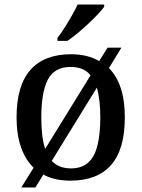

<svg xmlns="http://www.w3.org/2000/svg" viewBox="-20 -786 624 846"><path d="M233 -619Q248 -638 264.5 -664Q281 -690 296.5 -717Q312 -744 322 -766H439V-756Q430 -743 411 -723Q392 -703 368.5 -681Q345 -659 321.5 -639.5Q298 -620 277 -606H233ZM128 -47Q92 -82 72.5 -137.5Q53 -193 53 -269Q53 -409 114 -478Q175 -547 293 -547Q365 -547 417 -517L454 -576H515L460 -486Q494 -452 512 -398Q530 -344 530 -269Q530 -128 469.5 -59Q409 10 290 10Q256 10 226 3.5Q196 -3 171 -17L136 40H74ZM292 -44Q340 -44 368.5 -69.5Q397 -95 409.5 -145.5Q422 -196 422 -269Q422 -309 418 -342Q414 -375 407 -400L208 -77Q223 -61 244 -52.5Q265 -44 292 -44ZM379 -454Q364 -473 342 -482Q320 -491 291 -491Q220 -491 191 -435.5Q162 -380 162 -269Q162 -226 166 -191.5Q170 -157 179 -130Z"/></svg>

Font: ET Text
Style: Regular
Weight: 470
Designer: Monotype Design Team
Foundry: Monotype Imaging Inc.
Version: Version 2.009